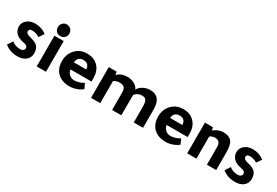

<svg xmlns="http://www.w3.org/2000/svg" viewBox="49 -1552 3544 2457"><g transform="rotate(30 1821.0 -323.5)"><path d="M35 -52 85 -128Q134 -85 210 -85Q235 -85 251.5 -98Q268 -111 268 -131Q268 -171 203 -182Q130 -194 90 -233Q50 -272 50 -331Q50 -389 97 -427.5Q144 -466 215 -466Q312 -466 385 -409L335 -337Q286 -370 222 -370Q180 -370 180 -333Q180 -298 239 -284Q321 -264 350 -239Q393 -203 393 -129Q393 -65 347 -26.5Q301 12 223 12Q111 12 35 -52Z M641 -454V0H504V-454ZM569 -487Q533 -487 510 -511Q487 -535 487 -573Q487 -608 511.5 -633.5Q536 -659 569 -659Q606 -659 631 -634Q656 -609 656 -573Q656 -535 632 -511Q608 -487 569 -487Z M1208 -183H898Q901 -142 933 -113.5Q965 -85 1006 -85Q1071 -85 1144 -126L1178 -54Q1146 -25 1094 -6.5Q1042 12 994 12Q877 12 812 -53Q749 -115 749 -225Q749 -332 820 -402Q885 -466 984 -466Q1093 -466 1154 -395Q1208 -333 1208 -233ZM890 -283H1072Q1067 -371 982 -371Q900 -371 890 -283Z M1432 -410Q1490 -466 1577 -466Q1636 -466 1681.5 -441Q1727 -416 1745 -374Q1765 -414 1813 -440Q1861 -466 1916 -466Q2075 -466 2075 -272V0H1938V-234Q1938 -299 1920.5 -325.5Q1903 -352 1861 -352Q1794 -352 1755 -301L1754 0H1618V-250Q1618 -307 1598.5 -329.5Q1579 -352 1530 -352Q1475 -352 1443 -326V0H1307V-454H1423Z M2629 -183H2319Q2322 -142 2354 -113.5Q2386 -85 2427 -85Q2492 -85 2565 -126L2599 -54Q2567 -25 2515 -6.5Q2463 12 2415 12Q2298 12 2233 -53Q2170 -115 2170 -225Q2170 -332 2241 -402Q2306 -466 2405 -466Q2514 -466 2575 -395Q2629 -333 2629 -233ZM2311 -283H2493Q2488 -371 2403 -371Q2321 -371 2311 -283Z M2859 -410Q2878 -433 2918.5 -449.5Q2959 -466 2994 -466Q3081 -466 3118.5 -420Q3156 -374 3156 -266V0H3019V-261Q3019 -352 2938 -352Q2917 -352 2894.5 -344Q2872 -336 2864 -326V0H2728V-454H2844Z M3250 -52 3300 -128Q3349 -85 3425 -85Q3450 -85 3466.5 -98Q3483 -111 3483 -131Q3483 -171 3418 -182Q3345 -194 3305 -233Q3265 -272 3265 -331Q3265 -389 3312 -427.5Q3359 -466 3430 -466Q3527 -466 3600 -409L3550 -337Q3501 -370 3437 -370Q3395 -370 3395 -333Q3395 -298 3454 -284Q3536 -264 3565 -239Q3608 -203 3608 -129Q3608 -65 3562 -26.5Q3516 12 3438 12Q3326 12 3250 -52Z"/></g></svg>

Font: Tajawal ExtraBold
Style: Regular
Weight: 800
Designer: Boutros Fonts
Foundry: Created by Boutros International 2017
Version: Version 1.700